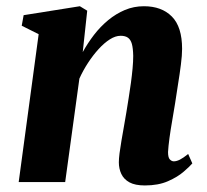

<svg xmlns="http://www.w3.org/2000/svg" viewBox="-20 -570 648 601"><path d="M239 -407Q254.5 -435 274.2 -460.8Q294 -486.5 318.5 -506.8Q343 -527 371 -538.8Q399 -550.5 430.5 -550.5Q486 -550.5 518 -518.2Q550 -486 550 -417Q550 -397 546.2 -367.5Q542.5 -338 537.2 -305.8Q532 -273.5 528 -246Q524 -220.5 519 -192.2Q514 -164 510.5 -138Q507 -112 506 -94Q506 -76.5 511.8 -70.8Q517.5 -65 524 -65Q532.5 -65 543 -70.2Q553.5 -75.5 569 -88L582 -58.5Q574.5 -49.5 555.2 -32.8Q536 -16 505.8 -2.8Q475.5 10.5 433.5 10.5Q403 10.5 385.2 0.8Q367.5 -9 359.8 -25.5Q352 -42 352 -62Q352 -73 354.2 -90.5Q356.5 -108 360.2 -129.8Q364 -151.5 368 -174.5Q372 -197.5 375.5 -218Q379 -240 382.8 -263.5Q386.5 -287 389.8 -310.5Q393 -334 395 -355.8Q397 -377.5 397 -395Q396.5 -419 392.8 -432.5Q389 -446 380.5 -452Q372 -458 357.5 -458Q341.5 -458 323.8 -446.8Q306 -435.5 288.5 -416.2Q271 -397 255.5 -373.2Q240 -349.5 228.5 -324L184 0H38.5L101 -463L48 -489.5L54 -522.5L230 -550.5L253 -536.5Z"/></svg>

Font: Merriweather 60pt ExtraBold
Style: Italic
Weight: 800
Italic angle: -7.8°
Version: Version 2.101